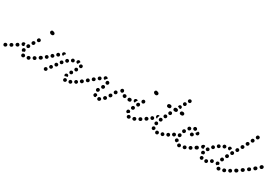

<svg xmlns="http://www.w3.org/2000/svg" viewBox="28 -1402 3295 2271"><g transform="rotate(30 1675.0 -267.0)"><path d="M258 24Q266 20 269 11Q270 7 269 2Q269 -2 267 -6Q264 -10 261 -13Q257 -16 253 -17Q252 -17 252 -17Q243 -20 234 -15Q226 -11 224 -2Q222 2 223 7Q223 11 225 15Q227 19 231 22Q234 25 238 26Q240 26 241 27Q250 29 258 24ZM19 13Q22 10 23 6Q25 1 24 -3Q24 -8 22 -11Q20 -15 16 -18Q13 -21 8 -22Q4 -24 0 -23Q-5 -23 -9 -21L-11 -20Q-19 -16 -22 -7Q-24 2 -20 11Q-16 19 -7 22Q2 24 11 20L12 19Q16 17 19 13ZM337 6Q341 -3 338 -12Q336 -16 333 -19Q330 -22 326 -24Q321 -26 317 -26Q312 -26 308 -24L306 -23Q298 -20 294 -11Q291 -3 294 6Q296 10 299 13Q302 17 306 18Q310 20 315 20Q319 20 323 18H325Q334 14 337 6ZM86 -29Q89 -38 84 -46Q82 -50 78 -53Q75 -56 71 -57Q66 -58 62 -57Q57 -57 53 -55L52 -54Q44 -49 41 -40Q39 -31 43 -23Q46 -19 49 -16Q53 -14 57 -12Q61 -11 66 -12Q70 -12 74 -15L76 -16Q84 -20 86 -29ZM402 -31Q404 -40 399 -48Q397 -52 393 -55Q390 -57 385 -58Q381 -60 376 -59Q372 -58 368 -56L366 -55Q359 -50 356 -41Q354 -32 359 -24Q361 -20 365 -17Q369 -15 373 -14Q377 -13 382 -13Q386 -14 390 -16L392 -17Q400 -22 402 -31ZM202 -40Q196 -47 198 -57V-59Q200 -68 208 -73Q215 -78 225 -77Q234 -75 239 -67Q244 -59 243 -50L242 -48Q242 -46 241 -44Q240 -42 239 -40Q231 -39 224 -35Q220 -33 216 -30Q216 -30 216 -30Q216 -30 216 -30Q207 -32 202 -40ZM148 -68Q150 -77 144 -85Q142 -89 138 -91Q135 -94 130 -95Q126 -96 121 -95Q117 -94 113 -91L112 -90Q104 -85 102 -76Q100 -67 105 -59Q110 -51 119 -50Q128 -48 136 -53L138 -54Q146 -59 148 -68ZM459 -64Q461 -68 462 -72Q463 -77 462 -81Q461 -85 458 -89Q453 -97 444 -98Q434 -100 427 -95L425 -93Q421 -91 419 -87Q417 -83 416 -79Q415 -74 416 -70Q417 -66 420 -62Q425 -54 434 -53Q443 -51 451 -56L453 -58Q456 -60 459 -64ZM198 -96 196 -95Q193 -92 188 -91Q184 -90 179 -91Q175 -91 171 -93Q167 -96 165 -99Q159 -107 160 -116Q161 -125 169 -131L170 -132Q174 -135 178 -136Q183 -137 187 -136Q191 -136 194 -134Q197 -133 200 -130Q199 -126 199 -123Q198 -114 201 -105Q202 -103 203 -101Q202 -100 200 -99Q199 -97 198 -96ZM221 -121Q221 -117 223 -112Q224 -108 227 -105Q230 -101 234 -99Q243 -95 251 -99Q260 -102 264 -110L265 -112Q267 -116 267 -120Q267 -125 266 -129Q264 -133 261 -137Q258 -140 254 -142Q246 -146 237 -143Q228 -140 224 -131V-129Q222 -125 221 -121ZM256 -186Q255 -181 256 -177Q257 -173 260 -169Q263 -166 266 -163Q270 -161 275 -160Q279 -160 284 -161Q288 -162 291 -164Q295 -167 297 -171L298 -173Q303 -181 301 -190Q299 -199 291 -204Q283 -208 274 -206Q265 -204 260 -196L259 -194Q257 -190 256 -186ZM295 -239Q296 -229 304 -224Q308 -222 312 -221Q317 -220 321 -221Q325 -222 329 -224Q333 -227 335 -230L337 -232Q342 -240 340 -249Q338 -258 330 -263Q323 -268 314 -267Q304 -265 299 -257L298 -255Q293 -248 295 -239ZM434 -411Q441 -405 441 -396Q441 -387 434 -380Q427 -374 418 -374Q410 -374 403 -376Q396 -379 390 -384Q384 -391 383 -400Q383 -409 389 -416Q395 -423 404 -423Q413 -424 420 -418Q428 -418 434 -411Z M579 16Q580 12 580 7Q579 3 577 -1Q575 -5 571 -8Q564 -14 555 -13Q545 -12 540 -4H539Q537 -1 535 4Q534 8 535 12Q535 17 537 21Q539 25 543 28Q546 30 551 32Q555 33 559 32Q564 32 568 30Q572 28 575 24Q577 20 579 16ZM839 20Q837 24 833 27Q830 29 825 30Q821 31 817 31H816Q807 29 802 22Q796 14 798 5Q798 1 801 -3Q803 -7 807 -10Q810 -12 814 -13Q819 -15 823 -14H824Q829 -13 834 -9Q839 -5 841 0Q842 4 843 8Q843 9 843 10Q842 11 842 12Q842 16 839 20ZM902 11Q905 8 907 4Q909 -1 909 -5Q908 -10 907 -14Q903 -22 894 -26Q886 -29 877 -26V-25Q873 -24 870 -21Q867 -17 865 -13Q863 -9 863 -5Q863 0 865 4Q869 13 877 16Q886 20 895 16Q899 14 902 11ZM964 -25Q967 -29 967 -33Q968 -38 968 -42Q967 -46 964 -50Q962 -54 958 -56Q954 -59 950 -60Q946 -61 941 -60Q937 -59 933 -57V-56Q925 -51 923 -42Q921 -33 926 -25Q932 -18 941 -16Q950 -14 958 -19Q962 -21 964 -25ZM622 -46Q621 -55 613 -61Q606 -67 597 -66Q587 -65 582 -57Q579 -54 578 -49Q576 -45 577 -41Q577 -36 580 -32Q582 -28 585 -26Q589 -23 593 -22Q598 -20 602 -21Q606 -21 610 -24Q614 -26 617 -29V-30Q623 -37 622 -46ZM786 -56H787Q791 -64 799 -67Q808 -70 817 -66Q825 -62 828 -54Q831 -45 827 -36Q827 -36 827 -36Q827 -36 827 -36Q827 -36 827 -36Q818 -37 810 -35Q801 -33 793 -28Q787 -33 785 -40Q783 -48 786 -56ZM1020 -65Q1022 -69 1023 -73Q1024 -78 1023 -82Q1022 -86 1019 -90Q1014 -98 1005 -99Q996 -101 988 -95Q984 -93 982 -89Q979 -85 979 -81Q978 -76 979 -72Q980 -67 982 -64Q988 -56 997 -55Q1006 -53 1014 -58V-59Q1018 -61 1020 -65ZM461 -65Q463 -69 464 -73Q465 -78 464 -82Q463 -87 460 -90Q458 -94 454 -96Q450 -99 446 -100Q441 -100 437 -99Q433 -99 429 -96L428 -95Q421 -90 419 -81Q417 -72 423 -64Q425 -60 429 -58Q433 -56 437 -55Q441 -54 446 -55Q450 -56 454 -59H455Q458 -62 461 -65ZM663 -101Q662 -110 654 -116Q650 -118 646 -119Q642 -120 637 -120Q633 -119 629 -117Q625 -114 623 -111H622Q617 -103 618 -94Q620 -85 627 -79Q631 -77 635 -75Q640 -74 644 -75Q648 -76 652 -78Q656 -80 659 -84Q664 -92 663 -101ZM818 -100Q820 -91 828 -86Q832 -84 836 -83Q841 -83 845 -84Q849 -85 853 -88Q857 -90 859 -94Q864 -102 861 -111Q859 -120 851 -125Q847 -127 843 -128Q838 -129 834 -127Q829 -126 826 -124Q822 -121 820 -117Q815 -109 818 -100ZM519 -117Q520 -127 514 -134Q511 -137 507 -139Q503 -142 499 -142Q494 -142 490 -141Q486 -140 482 -137V-136Q474 -130 474 -121Q473 -112 479 -105Q485 -98 494 -97Q503 -96 510 -102H511Q518 -108 519 -117ZM703 -146Q704 -150 703 -154Q703 -159 701 -163Q699 -167 695 -170Q688 -175 679 -175Q670 -174 664 -166H663Q658 -159 658 -150Q659 -141 667 -135Q670 -132 674 -130Q679 -129 683 -130Q688 -130 691 -132Q695 -134 698 -138Q701 -141 703 -146ZM572 -164Q572 -173 566 -180Q560 -187 550 -187Q541 -188 534 -182L533 -181Q530 -178 528 -174Q526 -170 526 -166Q526 -161 527 -157Q529 -153 532 -149Q538 -142 547 -142Q556 -141 563 -147L564 -148Q571 -154 572 -164ZM851 -167Q851 -163 852 -158Q853 -154 856 -150Q859 -147 863 -145Q871 -140 880 -143Q889 -145 893 -153Q896 -157 896 -162Q897 -166 895 -171Q894 -175 891 -178Q889 -182 885 -184Q877 -189 868 -186Q859 -184 854 -176V-175Q852 -171 851 -167ZM751 -199Q752 -208 746 -215Q740 -222 730 -223Q721 -224 714 -218Q707 -212 706 -203Q705 -193 711 -186Q717 -179 726 -178Q736 -177 743 -183Q750 -189 751 -199ZM624 -209Q624 -218 618 -225Q612 -232 603 -233Q594 -234 587 -228L586 -227Q579 -221 578 -212Q577 -203 583 -195Q589 -188 599 -188Q608 -187 615 -193H616Q623 -199 624 -209ZM880 -228Q880 -237 888 -243Q895 -249 904 -248Q913 -248 919 -240Q925 -233 924 -224Q923 -214 916 -208Q909 -203 900 -203Q898 -204 897 -204Q895 -204 893 -205Q893 -205 892 -206Q885 -209 882 -215Q879 -221 880 -228ZM795 -217Q791 -215 786 -215Q782 -214 777 -216Q773 -218 770 -221Q767 -224 765 -228Q761 -236 764 -245Q768 -254 776 -258Q780 -259 785 -260Q789 -260 794 -258Q798 -257 801 -254Q804 -250 806 -246Q806 -246 807 -245Q807 -245 807 -244Q807 -243 808 -241Q809 -234 806 -227Q802 -220 795 -217ZM634 -249Q634 -254 635 -258Q637 -262 640 -265Q643 -269 647 -271H648Q652 -273 656 -273Q661 -273 665 -272Q669 -270 672 -267Q676 -265 678 -260Q675 -258 672 -256Q665 -250 662 -241Q659 -235 658 -228Q651 -227 645 -231Q639 -234 636 -241Q634 -245 634 -249ZM853 -232Q844 -231 836 -237Q829 -243 828 -252Q828 -262 834 -269Q840 -276 849 -277Q857 -277 864 -273Q871 -268 873 -260Q866 -255 862 -247Q859 -240 857 -233Q856 -232 855 -232Q854 -232 853 -232Z M1299 16Q1302 13 1304 8Q1306 4 1306 0Q1305 -5 1304 -9Q1300 -17 1291 -21Q1282 -24 1274 -20Q1273 -20 1273 -20Q1269 -18 1265 -15Q1262 -12 1261 -7Q1259 -3 1259 1Q1259 6 1261 10Q1264 18 1273 22Q1282 25 1290 22Q1291 21 1292 21Q1296 19 1299 16ZM1224 7Q1220 8 1216 7Q1211 6 1208 3Q1204 1 1201 -3Q1201 -4 1200 -5Q1198 -9 1197 -13Q1197 -18 1198 -22Q1199 -27 1202 -30Q1204 -34 1208 -36Q1216 -41 1225 -38Q1234 -36 1239 -28Q1239 -28 1239 -27Q1240 -26 1241 -24Q1242 -23 1242 -21Q1241 -19 1240 -16Q1236 -8 1236 1Q1236 2 1235 2Q1234 3 1233 4Q1229 6 1224 7ZM1359 -38Q1360 -42 1360 -46Q1359 -51 1357 -55Q1355 -59 1352 -62Q1345 -68 1335 -67Q1326 -66 1320 -59L1319 -58Q1316 -54 1315 -50Q1313 -46 1314 -41Q1314 -37 1316 -33Q1318 -29 1322 -26Q1329 -20 1338 -21Q1347 -22 1353 -29L1355 -30Q1357 -33 1359 -38ZM1020 -66Q1023 -70 1024 -74Q1024 -79 1023 -83Q1022 -87 1020 -91Q1015 -99 1005 -100Q996 -102 989 -96Q988 -96 987 -96Q980 -90 978 -81Q976 -72 981 -64Q987 -57 996 -55Q1005 -53 1013 -58Q1013 -59 1014 -60Q1018 -62 1020 -66ZM1195 -74Q1191 -82 1194 -91V-93Q1196 -97 1199 -100Q1202 -104 1206 -106Q1210 -108 1214 -108Q1219 -108 1223 -107Q1232 -104 1236 -96Q1240 -87 1237 -78V-77Q1235 -73 1232 -69Q1229 -66 1225 -64Q1224 -63 1222 -62Q1221 -62 1219 -62Q1217 -62 1214 -61Q1213 -61 1211 -62Q1210 -62 1208 -62Q1199 -65 1195 -74ZM1400 -99Q1401 -104 1400 -108Q1399 -112 1396 -116Q1394 -120 1390 -122Q1382 -127 1373 -125Q1364 -122 1359 -114L1358 -113Q1356 -109 1355 -105Q1354 -100 1355 -96Q1356 -92 1359 -88Q1362 -84 1365 -82Q1373 -77 1382 -79Q1392 -82 1396 -90L1397 -91Q1400 -95 1400 -99ZM1079 -121Q1080 -131 1073 -138Q1071 -141 1067 -143Q1063 -145 1058 -146Q1054 -146 1049 -145Q1045 -143 1042 -140L1040 -139Q1033 -133 1033 -124Q1032 -114 1038 -107Q1044 -100 1053 -100Q1062 -99 1070 -105L1071 -106Q1078 -112 1079 -121ZM1228 -147Q1228 -143 1229 -139Q1230 -134 1233 -131Q1236 -128 1240 -125Q1244 -123 1248 -123Q1253 -122 1257 -124Q1261 -125 1265 -128Q1268 -130 1270 -134L1271 -136Q1273 -140 1274 -144Q1274 -149 1273 -153Q1272 -157 1269 -161Q1266 -164 1262 -166Q1254 -171 1245 -168Q1236 -166 1232 -157L1231 -156Q1229 -152 1228 -147ZM1435 -163Q1436 -167 1434 -171Q1433 -176 1430 -179Q1427 -183 1423 -185Q1415 -189 1406 -186Q1397 -184 1393 -175L1392 -174Q1390 -170 1390 -165Q1389 -161 1390 -157Q1392 -152 1395 -149Q1397 -145 1401 -143Q1410 -139 1419 -142Q1427 -145 1432 -153L1433 -154Q1435 -158 1435 -163ZM1131 -159Q1133 -162 1133 -167Q1133 -171 1132 -176Q1131 -180 1128 -183Q1122 -191 1113 -191Q1103 -192 1096 -186L1095 -185Q1091 -182 1089 -178Q1087 -174 1087 -170Q1086 -165 1088 -161Q1089 -157 1092 -153Q1098 -146 1107 -145Q1116 -145 1124 -151L1125 -152Q1128 -155 1131 -159ZM1613 -155Q1620 -162 1620 -171Q1620 -180 1613 -187Q1607 -193 1597 -194H1596Q1586 -194 1580 -187Q1573 -181 1573 -171Q1573 -162 1579 -155Q1586 -149 1595 -149H1597Q1606 -148 1613 -155ZM1529 -157Q1534 -157 1538 -159Q1542 -162 1544 -165Q1547 -169 1548 -173Q1551 -182 1546 -190Q1542 -198 1533 -201H1531Q1522 -204 1514 -199Q1506 -195 1503 -186Q1501 -177 1505 -169Q1510 -160 1519 -158L1521 -157Q1525 -156 1529 -157ZM1188 -210Q1190 -219 1184 -227Q1179 -234 1169 -236Q1160 -237 1153 -231L1151 -230Q1144 -225 1143 -215Q1141 -206 1147 -199Q1152 -191 1162 -190Q1171 -189 1178 -194L1180 -195Q1187 -201 1188 -210ZM1249 -213Q1249 -208 1250 -204Q1252 -200 1255 -197Q1258 -193 1262 -192Q1267 -190 1271 -190Q1280 -190 1287 -196Q1294 -203 1294 -212V-213V-214Q1294 -224 1287 -230Q1280 -237 1271 -237Q1262 -237 1255 -230Q1249 -223 1249 -214ZM1472 -196Q1468 -196 1464 -197Q1459 -199 1456 -202Q1452 -204 1450 -208Q1450 -209 1449 -211Q1447 -215 1447 -219Q1447 -223 1448 -228Q1450 -232 1453 -235Q1456 -239 1460 -241Q1468 -245 1477 -242Q1486 -239 1490 -230Q1490 -230 1490 -229Q1493 -224 1493 -218Q1493 -213 1490 -208Q1490 -207 1489 -207Q1488 -205 1487 -204Q1486 -202 1484 -201Q1483 -200 1481 -199Q1477 -197 1472 -196ZM1204 -259Q1208 -268 1216 -271Q1218 -272 1219 -272Q1227 -275 1236 -271Q1244 -267 1247 -259Q1248 -257 1248 -256Q1249 -255 1249 -253Q1243 -250 1239 -246Q1232 -239 1229 -230Q1229 -229 1228 -228Q1220 -227 1213 -231Q1207 -235 1204 -242Q1200 -251 1204 -259Z M1698 30Q1702 29 1706 26Q1709 23 1711 19Q1714 15 1714 11Q1714 7 1713 2Q1712 -2 1709 -5Q1706 -9 1702 -11Q1698 -13 1694 -14Q1693 -14 1692 -14Q1688 -14 1684 -13Q1679 -12 1676 -9Q1672 -6 1670 -2Q1668 2 1667 6Q1666 15 1672 23Q1678 30 1687 31Q1688 31 1689 31Q1694 32 1698 30ZM1782 5Q1786 -4 1782 -12Q1781 -17 1777 -20Q1774 -23 1770 -25Q1766 -27 1762 -27Q1757 -27 1753 -25L1751 -24Q1742 -21 1739 -12Q1735 -4 1738 5Q1742 13 1750 17Q1759 21 1768 17H1770Q1778 13 1782 5ZM1843 -24Q1846 -27 1847 -32Q1848 -36 1847 -40Q1846 -45 1844 -49Q1839 -57 1830 -59Q1821 -61 1813 -56L1811 -55Q1803 -50 1801 -41Q1799 -32 1804 -24Q1806 -20 1810 -18Q1813 -15 1818 -14Q1822 -13 1827 -14Q1831 -14 1835 -17L1836 -18Q1840 -20 1843 -24ZM1637 -27Q1631 -34 1632 -43Q1632 -45 1632 -47Q1634 -56 1641 -61Q1649 -67 1658 -65Q1662 -65 1666 -62Q1670 -60 1673 -56Q1675 -53 1676 -48Q1677 -44 1677 -40Q1676 -39 1676 -39Q1676 -38 1676 -36Q1676 -35 1675 -34Q1668 -32 1662 -27Q1657 -23 1654 -19Q1653 -19 1653 -19Q1652 -19 1652 -19Q1643 -20 1637 -27ZM1907 -73Q1908 -82 1903 -89Q1900 -93 1897 -96Q1893 -98 1888 -99Q1884 -100 1880 -99Q1875 -98 1872 -95L1870 -94Q1866 -91 1864 -88Q1861 -84 1861 -79Q1860 -75 1861 -71Q1862 -66 1864 -63Q1867 -59 1871 -56Q1874 -54 1879 -53Q1883 -53 1888 -53Q1892 -54 1896 -57L1897 -58Q1905 -63 1907 -73ZM1659 -100Q1662 -91 1670 -87Q1679 -83 1688 -86Q1697 -89 1701 -97L1702 -99Q1706 -107 1703 -116Q1700 -125 1692 -129Q1683 -133 1675 -130Q1666 -128 1662 -119L1661 -117Q1656 -109 1659 -100ZM1693 -164Q1695 -155 1704 -151Q1707 -148 1712 -148Q1716 -147 1721 -149Q1725 -150 1729 -153Q1732 -155 1734 -159L1735 -161Q1740 -169 1737 -178Q1735 -187 1727 -192Q1719 -196 1710 -194Q1701 -191 1696 -183L1695 -181Q1690 -173 1693 -164ZM1621 -161Q1625 -170 1622 -178Q1621 -183 1618 -186Q1615 -190 1611 -192Q1607 -194 1603 -194Q1598 -194 1594 -193L1592 -192Q1583 -190 1579 -181Q1575 -173 1578 -164Q1579 -160 1582 -156Q1585 -153 1589 -151Q1593 -149 1597 -149Q1602 -148 1606 -150H1608Q1617 -153 1621 -161ZM1687 -207Q1687 -207 1688 -207Q1686 -210 1683 -213Q1680 -215 1677 -217Q1673 -218 1668 -218Q1664 -218 1660 -217L1658 -216Q1649 -212 1646 -204Q1642 -195 1646 -187Q1647 -182 1650 -179Q1654 -176 1658 -174Q1661 -173 1664 -173Q1667 -172 1670 -173Q1670 -175 1670 -176Q1671 -185 1675 -192L1676 -194Q1681 -202 1687 -207ZM1729 -227Q1731 -218 1739 -213Q1747 -208 1756 -210Q1765 -213 1770 -221L1771 -222Q1776 -230 1773 -239Q1771 -248 1763 -253Q1755 -258 1746 -256Q1737 -253 1732 -245L1731 -244Q1726 -236 1729 -227ZM1854 -411Q1861 -405 1861 -396Q1861 -387 1854 -380Q1847 -373 1838 -373Q1830 -373 1823 -376Q1816 -379 1810 -384Q1804 -391 1803 -400Q1803 -409 1809 -416Q1815 -423 1824 -423Q1833 -424 1840 -418Q1848 -418 1854 -411Z M2090 18Q2096 11 2096 1Q2096 -3 2094 -7Q2092 -11 2088 -14Q2085 -17 2081 -19Q2077 -20 2072 -20Q2063 -19 2056 -13Q2050 -6 2051 4Q2051 8 2053 12Q2055 16 2058 19Q2062 22 2066 24Q2070 25 2074 25H2075Q2084 24 2090 18ZM2160 -4Q2164 -12 2161 -21Q2159 -25 2156 -28Q2153 -32 2149 -33Q2145 -35 2140 -36Q2136 -36 2132 -34H2131Q2127 -33 2124 -30Q2121 -26 2119 -22Q2117 -18 2117 -14Q2116 -9 2118 -5Q2120 -1 2123 2Q2126 6 2130 7Q2134 9 2138 10Q2143 10 2147 8Q2156 5 2160 -4ZM2009 1Q1999 -1 1994 -9Q1992 -13 1991 -17Q1990 -22 1991 -26Q1992 -30 1994 -34Q1997 -38 2000 -40Q2008 -45 2017 -44Q2026 -42 2032 -34Q2033 -31 2034 -28Q2035 -25 2036 -22Q2032 -17 2031 -12Q2029 -9 2029 -5Q2028 -5 2027 -4Q2026 -3 2025 -3Q2018 3 2009 1ZM2219 -27Q2221 -31 2223 -35Q2224 -39 2224 -44Q2223 -48 2221 -52Q2217 -60 2208 -63Q2199 -65 2190 -61Q2186 -59 2184 -55Q2181 -52 2179 -48Q2178 -43 2179 -39Q2179 -34 2181 -30Q2186 -22 2195 -20Q2203 -17 2212 -21Q2216 -24 2219 -27ZM2281 -73Q2283 -82 2277 -90Q2275 -94 2271 -96Q2267 -98 2263 -99Q2258 -100 2254 -99Q2250 -98 2246 -95Q2238 -90 2237 -81Q2235 -72 2240 -64Q2243 -60 2247 -58Q2250 -55 2255 -55Q2259 -54 2264 -55Q2268 -56 2272 -58V-59Q2279 -64 2281 -73ZM1907 -73Q1909 -82 1904 -90Q1901 -94 1897 -96Q1894 -99 1889 -99Q1885 -100 1880 -99Q1876 -98 1872 -96V-95Q1864 -90 1863 -81Q1861 -72 1867 -64Q1869 -60 1873 -58Q1877 -56 1881 -55Q1885 -54 1890 -55Q1894 -56 1898 -59Q1906 -64 1907 -73ZM1990 -93Q1991 -98 1994 -101Q1997 -105 2001 -107Q2005 -109 2009 -110Q2014 -110 2018 -109Q2027 -106 2031 -98Q2036 -90 2034 -81H2033Q2032 -76 2028 -72Q2025 -68 2020 -66Q2012 -67 2005 -66Q1996 -69 1992 -77Q1988 -85 1990 -93ZM1959 -107Q1962 -111 1962 -115Q1962 -120 1961 -124Q1960 -129 1957 -132Q1951 -139 1942 -140Q1933 -141 1925 -135Q1918 -129 1917 -120Q1916 -111 1922 -104Q1928 -96 1937 -95Q1946 -94 1954 -100Q1957 -103 1959 -107ZM2014 -142Q2018 -134 2026 -130Q2030 -128 2035 -128Q2039 -128 2044 -130Q2048 -132 2051 -135Q2054 -138 2056 -142Q2060 -151 2056 -160Q2053 -168 2044 -172Q2035 -175 2027 -172Q2018 -168 2014 -160Q2011 -151 2014 -142ZM2002 -182Q2000 -184 1997 -185Q1994 -186 1990 -186Q1986 -186 1982 -184Q1978 -182 1974 -179Q1968 -172 1968 -163Q1968 -154 1974 -147Q1977 -144 1981 -142Q1986 -140 1990 -140Q1990 -140 1991 -140Q1991 -140 1991 -140Q1990 -146 1990 -152Q1990 -161 1994 -168V-169Q1997 -176 2002 -182ZM2043 -223V-222Q2039 -214 2042 -205Q2045 -196 2054 -192Q2062 -188 2071 -191Q2080 -195 2084 -203Q2088 -212 2085 -220Q2082 -229 2073 -233Q2065 -237 2056 -234Q2047 -231 2043 -223ZM2074 -284Q2069 -275 2072 -267Q2075 -258 2083 -253Q2092 -249 2101 -252Q2109 -255 2114 -263Q2118 -272 2115 -281Q2112 -289 2104 -294Q2100 -296 2096 -296Q2091 -297 2087 -295Q2083 -294 2079 -291Q2076 -288 2074 -284ZM2064 -324Q2070 -331 2070 -340Q2070 -349 2064 -356Q2057 -362 2048 -363H2038Q2029 -362 2022 -356Q2015 -349 2016 -340Q2015 -331 2022 -324Q2029 -318 2038 -318H2048Q2057 -318 2064 -324ZM2151 -324Q2158 -331 2158 -340Q2158 -349 2151 -356Q2145 -362 2135 -363H2125Q2116 -362 2109 -356Q2103 -349 2103 -340Q2103 -331 2109 -324Q2116 -318 2125 -318H2135Q2145 -318 2151 -324ZM2238 -324Q2245 -331 2245 -340Q2245 -349 2238 -356Q2232 -362 2222 -363H2213Q2203 -362 2197 -356Q2190 -349 2190 -340Q2190 -331 2197 -324Q2203 -318 2213 -318H2222Q2232 -318 2238 -324ZM2138 -404Q2142 -413 2151 -415Q2160 -418 2168 -413Q2177 -409 2179 -400Q2182 -391 2177 -383Q2175 -379 2173 -377Q2170 -374 2166 -373Q2160 -379 2152 -382Q2144 -385 2137 -385Q2135 -390 2135 -395Q2135 -400 2138 -404ZM2169 -447Q2171 -438 2179 -433Q2188 -429 2197 -431Q2206 -434 2210 -442Q2215 -450 2212 -459Q2210 -468 2201 -473Q2193 -477 2184 -475Q2175 -472 2171 -464Q2166 -456 2169 -447ZM2202 -506Q2204 -497 2213 -493Q2221 -488 2230 -491Q2239 -493 2243 -501Q2248 -510 2245 -519Q2243 -528 2235 -532Q2227 -537 2218 -534Q2209 -532 2204 -524V-523Q2199 -515 2202 -506Z M2384 25Q2388 23 2391 20Q2394 17 2396 13Q2398 9 2398 5Q2398 -5 2392 -12Q2385 -18 2376 -19H2375Q2365 -19 2359 -12Q2352 -6 2352 3Q2352 8 2353 12Q2355 16 2358 19Q2361 23 2365 25Q2369 26 2374 26H2375Q2380 27 2384 25ZM2459 7Q2463 4 2465 0Q2467 -4 2467 -8Q2467 -13 2466 -17Q2462 -26 2454 -30Q2446 -34 2437 -31L2435 -30Q2427 -27 2423 -19Q2419 -10 2422 -1Q2425 7 2433 11Q2442 15 2450 12H2452Q2456 10 2459 7ZM2321 -11Q2316 -12 2312 -14Q2308 -16 2305 -19Q2302 -23 2301 -27Q2301 -28 2300 -29Q2298 -38 2302 -46Q2307 -54 2316 -57Q2320 -58 2324 -57Q2329 -57 2333 -55Q2337 -53 2339 -49Q2342 -46 2344 -41Q2344 -41 2344 -40Q2345 -38 2345 -35Q2345 -33 2345 -30Q2344 -29 2343 -29Q2336 -22 2333 -14Q2332 -13 2331 -13Q2330 -12 2329 -12Q2325 -11 2321 -11ZM2530 -33Q2532 -42 2528 -50Q2526 -54 2522 -57Q2518 -59 2514 -61Q2510 -62 2505 -61Q2501 -61 2497 -59L2496 -58Q2488 -53 2485 -44Q2483 -35 2487 -27Q2492 -19 2501 -17Q2510 -14 2518 -19H2519Q2527 -24 2530 -33ZM2590 -73Q2591 -82 2586 -90Q2581 -97 2571 -99Q2562 -100 2555 -95L2553 -94Q2546 -89 2544 -80Q2543 -71 2548 -63Q2550 -59 2554 -57Q2558 -54 2562 -54Q2567 -53 2571 -54Q2576 -55 2579 -57L2580 -58Q2588 -64 2590 -73ZM2279 -66Q2282 -69 2282 -74Q2283 -76 2283 -77Q2283 -79 2282 -81Q2279 -86 2278 -92Q2275 -95 2272 -97Q2268 -99 2264 -100Q2260 -101 2255 -100Q2251 -99 2247 -96L2246 -95Q2242 -93 2240 -89Q2238 -85 2237 -81Q2236 -77 2237 -72Q2238 -68 2241 -64Q2246 -56 2255 -55Q2264 -53 2272 -59H2273Q2277 -62 2279 -66ZM2303 -90Q2308 -83 2318 -81Q2322 -80 2326 -81Q2331 -82 2334 -85Q2338 -88 2340 -91Q2343 -95 2344 -100V-101Q2345 -110 2340 -118Q2335 -125 2325 -127Q2316 -129 2309 -123Q2301 -118 2299 -109V-107Q2298 -98 2303 -90ZM2321 -163Q2324 -154 2332 -150Q2341 -146 2350 -149Q2358 -153 2362 -161L2363 -163Q2367 -171 2363 -180Q2360 -188 2352 -192Q2343 -196 2334 -193Q2326 -190 2322 -181L2321 -180Q2317 -171 2321 -163ZM2464 -177Q2467 -186 2463 -194Q2459 -197 2457 -200Q2456 -201 2456 -202Q2451 -206 2444 -206Q2438 -207 2432 -204H2431Q2423 -199 2420 -191Q2417 -182 2421 -173Q2425 -165 2434 -162Q2443 -159 2451 -163L2452 -164Q2461 -168 2464 -177ZM2515 -234Q2514 -238 2511 -242Q2509 -245 2505 -247Q2501 -250 2496 -250Q2494 -250 2492 -250Q2489 -250 2487 -249Q2487 -249 2487 -248Q2484 -239 2478 -232Q2475 -228 2471 -225Q2472 -217 2477 -211Q2482 -206 2490 -204Q2494 -204 2499 -205Q2503 -206 2507 -208Q2510 -211 2513 -215Q2515 -218 2516 -223Q2516 -224 2516 -225Q2517 -230 2515 -234ZM2358 -229Q2358 -220 2365 -213Q2368 -210 2372 -208Q2376 -206 2380 -206Q2385 -206 2389 -208Q2393 -210 2396 -213L2397 -214Q2404 -220 2404 -230Q2404 -239 2397 -246Q2391 -252 2382 -252Q2372 -252 2366 -246L2365 -245Q2358 -238 2358 -229ZM2424 -275Q2418 -267 2419 -258Q2420 -249 2428 -243Q2435 -237 2444 -238H2446Q2455 -239 2461 -246Q2467 -254 2466 -263Q2465 -267 2463 -271Q2461 -275 2457 -278Q2454 -281 2450 -282Q2445 -283 2441 -283H2439Q2430 -282 2424 -275Z M2933 25Q2940 19 2940 9Q2940 5 2939 1Q2937 -3 2934 -7Q2931 -10 2927 -12Q2923 -14 2918 -14Q2918 -14 2917 -14Q2908 -14 2901 -8Q2894 -2 2893 7Q2893 12 2894 16Q2896 20 2899 24Q2902 27 2906 29Q2910 31 2914 31Q2915 31 2917 31Q2926 31 2933 25ZM2766 14Q2770 6 2767 -3Q2767 -4 2767 -4Q2766 -5 2766 -6Q2765 -7 2765 -8Q2763 -10 2761 -12Q2759 -14 2756 -16Q2752 -18 2748 -18Q2743 -18 2739 -17Q2730 -14 2726 -6Q2721 3 2724 11Q2726 16 2729 19Q2731 22 2735 25Q2739 27 2744 27Q2748 27 2753 26Q2762 23 2766 14ZM2683 21Q2674 22 2667 16Q2659 10 2658 1Q2657 -9 2663 -16Q2669 -23 2678 -24Q2688 -25 2695 -19Q2698 -17 2700 -14Q2701 -11 2702 -8Q2701 -3 2701 2Q2701 5 2701 9Q2700 10 2700 11Q2699 12 2698 13Q2693 20 2683 21ZM3007 1Q3010 -8 3007 -16Q3005 -20 3002 -24Q2999 -27 2995 -29Q2990 -30 2986 -30Q2981 -30 2977 -29L2976 -28Q2967 -24 2964 -16Q2960 -7 2963 1Q2965 5 2968 9Q2971 12 2976 14Q2980 15 2984 15Q2989 15 2993 14L2994 13Q3003 10 3007 1ZM2827 -27Q2828 -37 2822 -44Q2816 -51 2807 -52Q2798 -53 2790 -47Q2787 -44 2785 -40Q2782 -36 2782 -32Q2781 -27 2783 -23Q2784 -19 2787 -15Q2793 -8 2802 -7Q2811 -6 2818 -12H2819Q2826 -18 2827 -27ZM2860 -23Q2854 -30 2854 -39Q2854 -40 2854 -42Q2855 -51 2862 -57Q2869 -63 2879 -62Q2883 -62 2887 -60Q2891 -58 2894 -54Q2897 -51 2898 -46Q2900 -42 2899 -38Q2899 -37 2899 -37Q2899 -36 2899 -35Q2899 -34 2899 -33Q2892 -30 2886 -25Q2881 -21 2878 -15Q2877 -15 2877 -15Q2876 -15 2875 -15Q2866 -16 2860 -23ZM3071 -33Q3074 -42 3069 -50Q3064 -58 3055 -61Q3046 -63 3038 -59L3037 -58Q3029 -53 3026 -44Q3024 -35 3028 -27Q3030 -23 3034 -21Q3038 -18 3042 -17Q3046 -16 3051 -16Q3055 -17 3059 -19L3060 -20Q3069 -24 3071 -33ZM2650 -45Q2647 -48 2644 -51Q2642 -55 2641 -60Q2640 -64 2641 -68L2642 -69Q2644 -78 2652 -83Q2659 -88 2669 -86Q2678 -84 2683 -76Q2688 -68 2685 -59V-58Q2685 -55 2683 -52Q2681 -49 2678 -47Q2677 -47 2676 -47Q2667 -46 2659 -41Q2659 -41 2659 -41Q2659 -41 2658 -42Q2654 -43 2650 -45ZM3132 -73Q3133 -82 3128 -89Q3125 -93 3122 -96Q3118 -98 3114 -99Q3109 -100 3105 -99Q3100 -98 3097 -95L3095 -94Q3088 -89 3086 -80Q3084 -71 3090 -63Q3092 -59 3096 -57Q3100 -54 3104 -54Q3108 -53 3113 -54Q3117 -55 3121 -57L3122 -58Q3130 -63 3132 -73ZM2591 -67Q2593 -71 2594 -76Q2595 -80 2594 -84Q2593 -89 2590 -92Q2585 -100 2576 -102Q2567 -103 2559 -98L2555 -95Q2551 -93 2549 -89Q2547 -85 2546 -81Q2545 -77 2546 -72Q2547 -68 2550 -64Q2552 -60 2556 -58Q2560 -56 2564 -55Q2568 -54 2573 -55Q2577 -56 2581 -59L2585 -61Q2588 -64 2591 -67ZM2876 -106Q2876 -101 2877 -97Q2879 -93 2882 -90Q2885 -86 2889 -85Q2898 -81 2906 -84Q2915 -87 2919 -96L2920 -97Q2921 -101 2922 -106Q2922 -110 2920 -115Q2919 -119 2915 -122Q2912 -125 2908 -127Q2900 -131 2891 -128Q2882 -124 2879 -116L2878 -114Q2876 -110 2876 -106ZM2646 -109 2643 -106Q2639 -103 2635 -102Q2631 -101 2626 -101Q2622 -102 2618 -104Q2614 -106 2611 -110Q2605 -117 2606 -126Q2607 -136 2615 -141L2618 -144Q2622 -147 2626 -148Q2630 -150 2635 -149Q2639 -149 2643 -147Q2647 -144 2649 -141Q2648 -138 2647 -134Q2646 -125 2647 -116Q2648 -113 2649 -111Q2648 -111 2648 -110Q2647 -110 2646 -109ZM2669 -129Q2669 -125 2669 -120Q2670 -116 2673 -112Q2676 -109 2679 -106Q2683 -104 2687 -103Q2692 -102 2696 -103Q2701 -104 2704 -107Q2708 -109 2710 -113H2711Q2713 -117 2714 -121Q2715 -126 2714 -130Q2713 -135 2710 -138Q2708 -142 2704 -144Q2696 -149 2687 -147Q2678 -146 2673 -138V-137Q2670 -134 2669 -129ZM2908 -162Q2911 -153 2919 -149Q2928 -144 2937 -147Q2945 -150 2950 -158L2951 -159Q2955 -168 2952 -177Q2950 -185 2941 -190Q2933 -194 2924 -192Q2915 -189 2911 -181L2910 -179Q2906 -171 2908 -162ZM2712 -178Q2712 -169 2718 -162Q2725 -156 2734 -156Q2744 -156 2750 -162V-163Q2757 -169 2757 -179Q2757 -188 2750 -194Q2744 -201 2734 -201Q2725 -201 2718 -194Q2712 -187 2712 -178ZM2764 -226Q2763 -217 2768 -209Q2773 -201 2782 -200Q2791 -198 2799 -203Q2807 -208 2809 -217Q2811 -227 2806 -234Q2800 -242 2791 -244Q2782 -246 2774 -241V-240Q2766 -235 2764 -226ZM2942 -225Q2945 -216 2953 -211Q2961 -206 2970 -209Q2979 -211 2984 -220L2985 -221Q2989 -229 2987 -238Q2984 -247 2976 -252Q2968 -256 2959 -254Q2950 -251 2945 -243V-242Q2940 -234 2942 -225ZM2827 -262Q2823 -254 2826 -245Q2827 -241 2830 -237Q2833 -234 2837 -232Q2841 -230 2846 -230Q2850 -230 2855 -231Q2864 -234 2868 -243Q2872 -251 2869 -260Q2866 -269 2857 -273Q2849 -277 2840 -274Q2831 -271 2827 -262ZM2915 -242H2914Q2905 -242 2898 -249Q2892 -255 2891 -264Q2891 -274 2898 -280Q2904 -287 2914 -287Q2921 -287 2927 -283Q2933 -279 2936 -272Q2934 -270 2933 -267Q2930 -263 2929 -259Q2927 -256 2926 -254L2925 -253Q2922 -248 2921 -243Q2919 -243 2918 -242Q2916 -242 2915 -242ZM2978 -286Q2980 -277 2988 -273Q2996 -268 3005 -270Q3014 -273 3019 -281L3020 -282Q3022 -286 3022 -291Q3023 -295 3022 -300Q3021 -304 3018 -307Q3015 -311 3011 -313Q3007 -315 3003 -316Q2999 -317 2994 -315Q2990 -314 2986 -311Q2983 -309 2981 -305L2980 -303Q2975 -295 2978 -286ZM3013 -347Q3015 -338 3024 -334Q3032 -330 3041 -332Q3050 -335 3054 -343L3055 -345Q3059 -353 3057 -362Q3054 -371 3046 -375Q3037 -380 3028 -377Q3020 -374 3015 -366L3014 -364Q3010 -356 3013 -347ZM3046 -410Q3049 -401 3057 -397Q3061 -394 3065 -394Q3070 -394 3074 -395Q3078 -396 3082 -399Q3085 -402 3087 -406L3088 -407Q3090 -411 3091 -416Q3091 -420 3090 -424Q3089 -429 3086 -432Q3083 -436 3079 -438Q3071 -442 3062 -439Q3053 -437 3049 -428L3048 -427Q3043 -419 3046 -410ZM3079 -472Q3082 -463 3090 -459Q3099 -455 3108 -457Q3116 -460 3121 -468L3122 -470Q3126 -478 3123 -487Q3121 -496 3112 -500Q3108 -502 3104 -503Q3099 -503 3095 -502Q3091 -501 3087 -498Q3084 -495 3082 -491L3081 -489Q3077 -481 3079 -472ZM3113 -535Q3115 -526 3124 -522Q3132 -517 3141 -520Q3150 -523 3154 -531L3155 -532Q3159 -541 3157 -550Q3154 -559 3146 -563Q3137 -567 3128 -565Q3119 -562 3115 -554L3114 -552Q3110 -544 3113 -535Z M3132 -66Q3135 -70 3135 -74Q3136 -79 3135 -83Q3134 -87 3132 -91Q3126 -99 3117 -100Q3108 -102 3100 -96L3097 -94Q3093 -91 3091 -88Q3089 -84 3088 -79Q3087 -75 3088 -71Q3089 -66 3092 -63Q3097 -55 3106 -53Q3115 -52 3123 -57L3126 -60Q3130 -62 3132 -66ZM3197 -118Q3198 -127 3193 -135Q3188 -143 3178 -144Q3169 -145 3162 -140L3158 -138Q3151 -132 3149 -123Q3148 -114 3153 -106Q3159 -99 3168 -97Q3177 -96 3185 -101L3188 -104Q3195 -109 3197 -118ZM3258 -163Q3259 -173 3253 -180Q3251 -184 3247 -186Q3243 -188 3239 -189Q3234 -189 3230 -188Q3225 -187 3222 -185L3219 -182Q3211 -177 3210 -167Q3209 -158 3214 -151Q3220 -143 3229 -142Q3238 -141 3246 -146L3249 -149Q3256 -154 3258 -163ZM3317 -211Q3318 -220 3312 -228Q3306 -235 3297 -236Q3288 -237 3280 -231L3277 -228Q3270 -222 3269 -213Q3268 -204 3274 -196Q3280 -189 3290 -188Q3299 -187 3306 -193L3309 -196Q3316 -202 3317 -211ZM3372 -255Q3373 -259 3373 -264Q3373 -268 3372 -272Q3370 -277 3367 -280Q3363 -283 3359 -285Q3355 -286 3351 -286Q3346 -286 3342 -285Q3338 -283 3335 -280L3332 -277Q3325 -270 3325 -261Q3326 -252 3332 -245Q3339 -238 3348 -238Q3357 -238 3364 -245L3367 -248Q3370 -251 3372 -255Z"/></g></svg>

Font: FRB American Cursive Dotted Extrabold
Style: Bold Italic
Weight: 800
Italic angle: -25°
Version: Version 2.0;Modular Font Editor K font №1